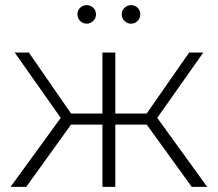

<svg xmlns="http://www.w3.org/2000/svg" viewBox="-20 -726 847 746"><path d="M725 0 550 -242H428V0H378V-242H256L82 0H21L216 -268L37 -522H92L256 -285H378V-522H428V-285H550L715 -522H770L591 -268L785 0ZM489 -634Q475 -634 464 -644.5Q453 -655 453 -670Q453 -686 464 -696Q475 -706 489 -706Q504 -706 514.5 -696Q525 -686 525 -670Q525 -655 514.5 -644.5Q504 -634 489 -634ZM317 -634Q302 -634 291.5 -644.5Q281 -655 281 -670Q281 -686 291.5 -696Q302 -706 317 -706Q331 -706 342 -696Q353 -686 353 -670Q353 -655 342 -644.5Q331 -634 317 -634Z"/></svg>

Font: Montserrat Light
Style: Regular
Weight: 300
Designer: Julieta Ulanovsky
Foundry: Julieta Ulanovsky
Version: Version 9.000; ttfautohint (v1.8.4.7-5d5b)